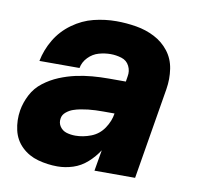

<svg xmlns="http://www.w3.org/2000/svg" viewBox="-66 -607 708 684"><g transform="rotate(10 288.0 -265.0)"><path d="M184 8Q212 8 240 -1Q268 -10 291 -30.5Q314 -51 330 -76L317 0H464L519 -331Q525 -368 519.5 -404Q514 -440 493 -467Q472 -494 441 -510Q410 -526 374 -532Q338 -538 302 -538Q261 -538 220.5 -528Q180 -518 144 -492Q108 -466 86 -429Q64 -392 56 -351H201Q205 -373 221.5 -390Q238 -407 259.5 -413Q281 -419 302 -419Q322 -419 341.5 -413Q361 -407 370 -389Q379 -371 375 -351L372 -332H310Q280 -332 250.5 -329.5Q221 -327 191.5 -320.5Q162 -314 133 -302Q104 -290 78.5 -270.5Q53 -251 38.5 -223Q24 -195 19 -166Q13 -129 21 -94Q29 -59 54 -35Q79 -11 113.5 -1.5Q148 8 184 8ZM228 -111Q211 -111 196 -115.5Q181 -120 172 -133Q163 -146 166 -163Q168 -176 179.5 -185.5Q191 -195 204 -199.5Q217 -204 230.5 -206.5Q244 -209 257 -210.5Q270 -212 283.5 -212.5Q297 -213 310 -213H352Q348 -185 330.5 -159Q313 -133 284.5 -122Q256 -111 228 -111Z"/></g></svg>

Font: Iosevka Sparkle Heavy Oblique
Style: Regular
Weight: 900
Italic angle: -9°
Designer: Belleve Invis
Foundry: Belleve Invis
Version: Version 4.5.0; ttfautohint (v1.8.3)